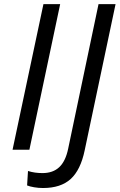

<svg xmlns="http://www.w3.org/2000/svg" viewBox="-20 -734 586 941"><path d="M192.9 -713.9H274.9L124 0H41.5ZM112.8 174.8 117.2 104Q149.4 114.3 188 114.3Q239.7 114.3 270.5 85.2Q301.3 56.2 314 -4.9L462.9 -713.9H546.4L395 2.9Q375 99.1 326.4 143.3Q277.8 187.5 190.9 187.5Q168.5 187.5 147.2 183.8Q126 180.2 112.8 174.8Z"/></svg>

Font: Viking Open Sans
Style: Italic
Weight: 400
Italic angle: -12°
Foundry: Ascender Corporation
Version: Version 2.000